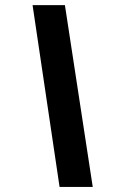

<svg xmlns="http://www.w3.org/2000/svg" viewBox="-20 -734 461 754"><path d="M234.9 -713.9 344.2 0H213.9L107.9 -713.9Z"/></svg>

Font: Zoram GWebM
Style: Bold Italic
Weight: 700
Italic angle: -12°
Foundry: Ascender Corporation
Version: Version 1.000